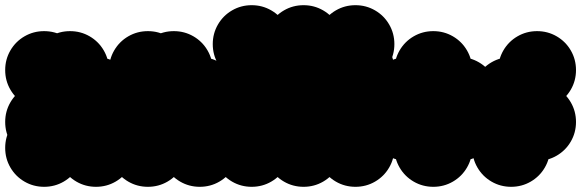

<svg xmlns="http://www.w3.org/2000/svg" viewBox="-70 -620 2240 740"><path d="M-50 -50Q-50 -91 -30 -125.5Q-10 -160 24.5 -180Q59 -200 100 -200Q141 -200 175.5 -180Q210 -160 230 -125.5Q250 -91 250 -50Q250 -9 230 25.5Q210 60 175.5 80Q141 100 100 100Q59 100 24.5 80Q-10 60 -30 25.5Q-50 -9 -50 -50ZM-50 -150Q-50 -191 -30 -225.5Q-10 -260 24.5 -280Q59 -300 100 -300Q141 -300 175.5 -280Q210 -260 230 -225.5Q250 -191 250 -150Q250 -109 230 -74.5Q210 -40 175.5 -20Q141 0 100 0Q59 0 24.5 -20Q-10 -40 -30 -74.5Q-50 -109 -50 -150ZM150 -50Q150 -91 170 -125.5Q190 -160 224.5 -180Q259 -200 300 -200Q341 -200 375.5 -180Q410 -160 430 -125.5Q450 -91 450 -50Q450 -9 430 25.5Q410 60 375.5 80Q341 100 300 100Q259 100 224.5 80Q190 60 170 25.5Q150 -9 150 -50ZM150 -150Q150 -191 170 -225.5Q190 -260 224.5 -280Q259 -300 300 -300Q341 -300 375.5 -280Q410 -260 430 -225.5Q450 -191 450 -150Q450 -109 430 -74.5Q410 -40 375.5 -20Q341 0 300 0Q259 0 224.5 -20Q190 -40 170 -74.5Q150 -109 150 -150ZM150 -250Q150 -291 170 -325.5Q190 -360 224.5 -380Q259 -400 300 -400Q341 -400 375.5 -380Q410 -360 430 -325.5Q450 -291 450 -250Q450 -209 430 -174.5Q410 -140 375.5 -120Q341 -100 300 -100Q259 -100 224.5 -120Q190 -140 170 -174.5Q150 -209 150 -250ZM50 -350Q50 -391 70 -425.5Q90 -460 124.5 -480Q159 -500 200 -500Q241 -500 275.5 -480Q310 -460 330 -425.5Q350 -391 350 -350Q350 -309 330 -274.5Q310 -240 275.5 -220Q241 -200 200 -200Q159 -200 124.5 -220Q90 -240 70 -274.5Q50 -309 50 -350ZM-50 -350Q-50 -391 -30 -425.5Q-10 -460 24.5 -480Q59 -500 100 -500Q141 -500 175.5 -480Q210 -460 230 -425.5Q250 -391 250 -350Q250 -309 230 -274.5Q210 -240 175.5 -220Q141 -200 100 -200Q59 -200 24.5 -220Q-10 -240 -30 -274.5Q-50 -309 -50 -350ZM50 -150Q50 -191 70 -225.5Q90 -260 124.5 -280Q159 -300 200 -300Q241 -300 275.5 -280Q310 -260 330 -225.5Q350 -191 350 -150Q350 -109 330 -74.5Q310 -40 275.5 -20Q241 0 200 0Q159 0 124.5 -20Q90 -40 70 -74.5Q50 -109 50 -150Z M550 -50Q550 -91 570 -125.5Q590 -160 624.5 -180Q659 -200 700 -200Q741 -200 775.5 -180Q810 -160 830 -125.5Q850 -91 850 -50Q850 -9 830 25.5Q810 60 775.5 80Q741 100 700 100Q659 100 624.5 80Q590 60 570 25.5Q550 -9 550 -50ZM550 -150Q550 -191 570 -225.5Q590 -260 624.5 -280Q659 -300 700 -300Q741 -300 775.5 -280Q810 -260 830 -225.5Q850 -191 850 -150Q850 -109 830 -74.5Q810 -40 775.5 -20Q741 0 700 0Q659 0 624.5 -20Q590 -40 570 -74.5Q550 -109 550 -150ZM550 -250Q550 -291 570 -325.5Q590 -360 624.5 -380Q659 -400 700 -400Q741 -400 775.5 -380Q810 -360 830 -325.5Q850 -291 850 -250Q850 -209 830 -174.5Q810 -140 775.5 -120Q741 -100 700 -100Q659 -100 624.5 -120Q590 -140 570 -174.5Q550 -209 550 -250ZM450 -350Q450 -391 470 -425.5Q490 -460 524.5 -480Q559 -500 600 -500Q641 -500 675.5 -480Q710 -460 730 -425.5Q750 -391 750 -350Q750 -309 730 -274.5Q710 -240 675.5 -220Q641 -200 600 -200Q559 -200 524.5 -220Q490 -240 470 -274.5Q450 -309 450 -350ZM350 -350Q350 -391 370 -425.5Q390 -460 424.5 -480Q459 -500 500 -500Q541 -500 575.5 -480Q610 -460 630 -425.5Q650 -391 650 -350Q650 -309 630 -274.5Q610 -240 575.5 -220Q541 -200 500 -200Q459 -200 424.5 -220Q390 -240 370 -274.5Q350 -309 350 -350ZM350 -250Q350 -291 370 -325.5Q390 -360 424.5 -380Q459 -400 500 -400Q541 -400 575.5 -380Q610 -360 630 -325.5Q650 -291 650 -250Q650 -209 630 -174.5Q610 -140 575.5 -120Q541 -100 500 -100Q459 -100 424.5 -120Q390 -140 370 -174.5Q350 -209 350 -250ZM350 -150Q350 -191 370 -225.5Q390 -260 424.5 -280Q459 -300 500 -300Q541 -300 575.5 -280Q610 -260 630 -225.5Q650 -191 650 -150Q650 -109 630 -74.5Q610 -40 575.5 -20Q541 0 500 0Q459 0 424.5 -20Q390 -40 370 -74.5Q350 -109 350 -150ZM350 -50Q350 -91 370 -125.5Q390 -160 424.5 -180Q459 -200 500 -200Q541 -200 575.5 -180Q610 -160 630 -125.5Q650 -91 650 -50Q650 -9 630 25.5Q610 60 575.5 80Q541 100 500 100Q459 100 424.5 80Q390 60 370 25.5Q350 -9 350 -50Z M750 -250Q750 -291 770 -325.5Q790 -360 824.5 -380Q859 -400 900 -400Q941 -400 975.5 -380Q1010 -360 1030 -325.5Q1050 -291 1050 -250Q1050 -209 1030 -174.5Q1010 -140 975.5 -120Q941 -100 900 -100Q859 -100 824.5 -120Q790 -140 770 -174.5Q750 -209 750 -250ZM750 -150Q750 -191 770 -225.5Q790 -260 824.5 -280Q859 -300 900 -300Q941 -300 975.5 -280Q1010 -260 1030 -225.5Q1050 -191 1050 -150Q1050 -109 1030 -74.5Q1010 -40 975.5 -20Q941 0 900 0Q859 0 824.5 -20Q790 -40 770 -74.5Q750 -109 750 -150ZM750 -50Q750 -91 770 -125.5Q790 -160 824.5 -180Q859 -200 900 -200Q941 -200 975.5 -180Q1010 -160 1030 -125.5Q1050 -91 1050 -50Q1050 -9 1030 25.5Q1010 60 975.5 80Q941 100 900 100Q859 100 824.5 80Q790 60 770 25.5Q750 -9 750 -50ZM750 -450Q750 -491 770 -525.5Q790 -560 824.5 -580Q859 -600 900 -600Q941 -600 975.5 -580Q1010 -560 1030 -525.5Q1050 -491 1050 -450Q1050 -409 1030 -374.5Q1010 -340 975.5 -320Q941 -300 900 -300Q859 -300 824.5 -320Q790 -340 770 -374.5Q750 -409 750 -450Z M950 -450Q950 -491 970 -525.5Q990 -560 1024.5 -580Q1059 -600 1100 -600Q1141 -600 1175.5 -580Q1210 -560 1230 -525.5Q1250 -491 1250 -450Q1250 -409 1230 -374.5Q1210 -340 1175.5 -320Q1141 -300 1100 -300Q1059 -300 1024.5 -320Q990 -340 970 -374.5Q950 -409 950 -450ZM950 -350Q950 -391 970 -425.5Q990 -460 1024.5 -480Q1059 -500 1100 -500Q1141 -500 1175.5 -480Q1210 -460 1230 -425.5Q1250 -391 1250 -350Q1250 -309 1230 -274.5Q1210 -240 1175.5 -220Q1141 -200 1100 -200Q1059 -200 1024.5 -220Q990 -240 970 -274.5Q950 -309 950 -350ZM950 -250Q950 -291 970 -325.5Q990 -360 1024.5 -380Q1059 -400 1100 -400Q1141 -400 1175.5 -380Q1210 -360 1230 -325.5Q1250 -291 1250 -250Q1250 -209 1230 -174.5Q1210 -140 1175.5 -120Q1141 -100 1100 -100Q1059 -100 1024.5 -120Q990 -140 970 -174.5Q950 -209 950 -250ZM950 -150Q950 -191 970 -225.5Q990 -260 1024.5 -280Q1059 -300 1100 -300Q1141 -300 1175.5 -280Q1210 -260 1230 -225.5Q1250 -191 1250 -150Q1250 -109 1230 -74.5Q1210 -40 1175.5 -20Q1141 0 1100 0Q1059 0 1024.5 -20Q990 -40 970 -74.5Q950 -109 950 -150ZM950 -50Q950 -91 970 -125.5Q990 -160 1024.5 -180Q1059 -200 1100 -200Q1141 -200 1175.5 -180Q1210 -160 1230 -125.5Q1250 -91 1250 -50Q1250 -9 1230 25.5Q1210 60 1175.5 80Q1141 100 1100 100Q1059 100 1024.5 80Q990 60 970 25.5Q950 -9 950 -50Z M1150 -450Q1150 -491 1170 -525.5Q1190 -560 1224.5 -580Q1259 -600 1300 -600Q1341 -600 1375.5 -580Q1410 -560 1430 -525.5Q1450 -491 1450 -450Q1450 -409 1430 -374.5Q1410 -340 1375.5 -320Q1341 -300 1300 -300Q1259 -300 1224.5 -320Q1190 -340 1170 -374.5Q1150 -409 1150 -450ZM1150 -350Q1150 -391 1170 -425.5Q1190 -460 1224.5 -480Q1259 -500 1300 -500Q1341 -500 1375.5 -480Q1410 -460 1430 -425.5Q1450 -391 1450 -350Q1450 -309 1430 -274.5Q1410 -240 1375.5 -220Q1341 -200 1300 -200Q1259 -200 1224.5 -220Q1190 -240 1170 -274.5Q1150 -309 1150 -350ZM1150 -250Q1150 -291 1170 -325.5Q1190 -360 1224.5 -380Q1259 -400 1300 -400Q1341 -400 1375.5 -380Q1410 -360 1430 -325.5Q1450 -291 1450 -250Q1450 -209 1430 -174.5Q1410 -140 1375.5 -120Q1341 -100 1300 -100Q1259 -100 1224.5 -120Q1190 -140 1170 -174.5Q1150 -209 1150 -250ZM1150 -150Q1150 -191 1170 -225.5Q1190 -260 1224.5 -280Q1259 -300 1300 -300Q1341 -300 1375.5 -280Q1410 -260 1430 -225.5Q1450 -191 1450 -150Q1450 -109 1430 -74.5Q1410 -40 1375.5 -20Q1341 0 1300 0Q1259 0 1224.5 -20Q1190 -40 1170 -74.5Q1150 -109 1150 -150ZM1150 -50Q1150 -91 1170 -125.5Q1190 -160 1224.5 -180Q1259 -200 1300 -200Q1341 -200 1375.5 -180Q1410 -160 1430 -125.5Q1450 -91 1450 -50Q1450 -9 1430 25.5Q1410 60 1375.5 80Q1341 100 1300 100Q1259 100 1224.5 80Q1190 60 1170 25.5Q1150 -9 1150 -50Z M1550 -250Q1550 -291 1570 -325.5Q1590 -360 1624.5 -380Q1659 -400 1700 -400Q1741 -400 1775.5 -380Q1810 -360 1830 -325.5Q1850 -291 1850 -250Q1850 -209 1830 -174.5Q1810 -140 1775.5 -120Q1741 -100 1700 -100Q1659 -100 1624.5 -120Q1590 -140 1570 -174.5Q1550 -209 1550 -250ZM1550 -150Q1550 -191 1570 -225.5Q1590 -260 1624.5 -280Q1659 -300 1700 -300Q1741 -300 1775.5 -280Q1810 -260 1830 -225.5Q1850 -191 1850 -150Q1850 -109 1830 -74.5Q1810 -40 1775.5 -20Q1741 0 1700 0Q1659 0 1624.5 -20Q1590 -40 1570 -74.5Q1550 -109 1550 -150ZM1450 -350Q1450 -391 1470 -425.5Q1490 -460 1524.5 -480Q1559 -500 1600 -500Q1641 -500 1675.5 -480Q1710 -460 1730 -425.5Q1750 -391 1750 -350Q1750 -309 1730 -274.5Q1710 -240 1675.5 -220Q1641 -200 1600 -200Q1559 -200 1524.5 -220Q1490 -240 1470 -274.5Q1450 -309 1450 -350ZM1350 -250Q1350 -291 1370 -325.5Q1390 -360 1424.5 -380Q1459 -400 1500 -400Q1541 -400 1575.5 -380Q1610 -360 1630 -325.5Q1650 -291 1650 -250Q1650 -209 1630 -174.5Q1610 -140 1575.5 -120Q1541 -100 1500 -100Q1459 -100 1424.5 -120Q1390 -140 1370 -174.5Q1350 -209 1350 -250ZM1350 -150Q1350 -191 1370 -225.5Q1390 -260 1424.5 -280Q1459 -300 1500 -300Q1541 -300 1575.5 -280Q1610 -260 1630 -225.5Q1650 -191 1650 -150Q1650 -109 1630 -74.5Q1610 -40 1575.5 -20Q1541 0 1500 0Q1459 0 1424.5 -20Q1390 -40 1370 -74.5Q1350 -109 1350 -150ZM1450 -50Q1450 -91 1470 -125.5Q1490 -160 1524.5 -180Q1559 -200 1600 -200Q1641 -200 1675.5 -180Q1710 -160 1730 -125.5Q1750 -91 1750 -50Q1750 -9 1730 25.5Q1710 60 1675.5 80Q1641 100 1600 100Q1559 100 1524.5 80Q1490 60 1470 25.5Q1450 -9 1450 -50Z M1850 -150Q1850 -191 1870 -225.5Q1890 -260 1924.5 -280Q1959 -300 2000 -300Q2041 -300 2075.5 -280Q2110 -260 2130 -225.5Q2150 -191 2150 -150Q2150 -109 2130 -74.5Q2110 -40 2075.5 -20Q2041 0 2000 0Q1959 0 1924.5 -20Q1890 -40 1870 -74.5Q1850 -109 1850 -150ZM1750 -50Q1750 -91 1770 -125.5Q1790 -160 1824.5 -180Q1859 -200 1900 -200Q1941 -200 1975.5 -180Q2010 -160 2030 -125.5Q2050 -91 2050 -50Q2050 -9 2030 25.5Q2010 60 1975.5 80Q1941 100 1900 100Q1859 100 1824.5 80Q1790 60 1770 25.5Q1750 -9 1750 -50ZM1750 -250Q1750 -291 1770 -325.5Q1790 -360 1824.5 -380Q1859 -400 1900 -400Q1941 -400 1975.5 -380Q2010 -360 2030 -325.5Q2050 -291 2050 -250Q2050 -209 2030 -174.5Q2010 -140 1975.5 -120Q1941 -100 1900 -100Q1859 -100 1824.5 -120Q1790 -140 1770 -174.5Q1750 -209 1750 -250ZM1850 -350Q1850 -391 1870 -425.5Q1890 -460 1924.5 -480Q1959 -500 2000 -500Q2041 -500 2075.5 -480Q2110 -460 2130 -425.5Q2150 -391 2150 -350Q2150 -309 2130 -274.5Q2110 -240 2075.5 -220Q2041 -200 2000 -200Q1959 -200 1924.5 -220Q1890 -240 1870 -274.5Q1850 -309 1850 -350Z"/></svg>

Font: TINY 5x3
Style: Regular
Weight: 400
Designer: Jack Halten Fahnestock
Foundry: Velvetyne Type Foundry
Version: Version 1.002